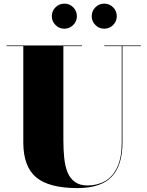

<svg xmlns="http://www.w3.org/2000/svg" viewBox="-20 -994 790 1030"><path d="M735.5 -750V-746.5H637V-230Q637 -106.5 579 -45.8Q521 15 395 15Q243 15 174 -42.8Q105 -100.5 105 -230V-746.5H15V-750H420V-746.5H320V-240Q320 -190.5 324.5 -146.8Q329 -103 342.2 -70Q355.5 -37 381.8 -18Q408 1 450 1Q502 1 543.5 -22.5Q585 -46 609 -97Q633 -148 633 -230V-746.5H539.5V-750ZM539 -840Q511.5 -840 491.8 -859.8Q472 -879.5 472 -907Q472 -935 491.8 -954.8Q511.5 -974.5 539.5 -974.5Q567 -974.5 586.8 -954.8Q606.5 -935 606.5 -907Q606.5 -879.5 586.8 -859.8Q567 -840 539 -840ZM325 -840Q297.5 -840 277.8 -859.8Q258 -879.5 258 -907Q258 -935 277.8 -954.8Q297.5 -974.5 325.5 -974.5Q353 -974.5 372.8 -954.8Q392.5 -935 392.5 -907Q392.5 -879.5 372.8 -859.8Q353 -840 325 -840Z"/></svg>

Font: Bodoni Moda 48pt Black
Style: Regular
Weight: 900
Designer: Owen Earl
Foundry: indestructible type
Version: Version 2.004